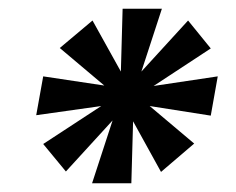

<svg xmlns="http://www.w3.org/2000/svg" viewBox="-20 -746 540 440"><path d="M349 -352 425 -417 323 -503 463 -481 479 -571 332 -549 463 -635 411 -699 304 -582 351 -726H261L257 -582L192 -699L117 -636L219 -550L79 -571L63 -482L212 -503L79 -416L131 -353L238 -470L191 -326H281L285 -468Z"/></svg>

Font: Uncut Sans
Style: Bold Italic
Weight: 700
Italic angle: -10°
Designer: Kasper Nordkvist
Foundry: Uncut Type
Version: Version 1.111;FEAKit 1.0